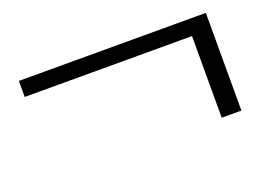

<svg xmlns="http://www.w3.org/2000/svg" viewBox="-55 -514 669 495"><g transform="rotate(-20 280.0 -267.0)"><path d="M483 -133V-357H24V-401H537V-133Z"/></g></svg>

Font: Libertinus Sans
Style: Regular
Weight: 400
Designer: Philipp H. Poll
Foundry: Khaled Hosny
Version: Version 6.1